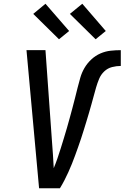

<svg xmlns="http://www.w3.org/2000/svg" viewBox="-20 -1002 663 1022"><path d="M188 0 121 -735H222L257 -245Q260 -211 262 -176.5Q264 -142 266 -107Q277 -133 286 -159.5Q295 -186 303.5 -213Q312 -240 320 -266.5Q328 -293 336 -320Q344 -347 351 -373.5Q358 -400 365.5 -427Q373 -454 379.5 -481Q386 -508 393 -535Q400 -562 407.5 -588.5Q415 -615 429.5 -640Q444 -665 466 -685.5Q488 -706 514.5 -717.5Q541 -729 568.5 -732Q596 -735 623 -735V-651Q600 -651 576.5 -645Q553 -639 535 -622Q517 -605 507.5 -582Q498 -559 491.5 -536.5Q485 -514 479 -491.5Q473 -469 466.5 -446Q460 -423 453.5 -400.5Q447 -378 440 -355.5Q433 -333 426 -310Q419 -287 411.5 -264.5Q404 -242 396 -219.5Q388 -197 380 -175Q372 -153 363 -130.5Q354 -108 344 -86Q334 -64 323 -42.5Q312 -21 299 0ZM489 -793 352 -928 418 -982 543 -837ZM294 -793 157 -928 222 -982 348 -837Z"/></svg>

Font: Iosevka SS04 Medium Extended
Style: Italic
Weight: 500
Width: 7
Italic angle: -9°
Monospace: yes
Designer: Belleve Invis
Foundry: Belleve Invis
Version: Version 19.0.0; ttfautohint (v1.8.4)